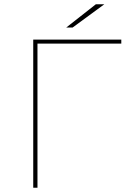

<svg xmlns="http://www.w3.org/2000/svg" viewBox="-20 -887 601 907"><path d="M137 -700H553V-681H148L157 -690V0H137ZM433 -867H473L323 -757H293Z"/></svg>

Font: iiserrat Thin
Style: Regular
Weight: 100
Designer: Akira Ohta
Foundry: Akira Ohta
Version: Version 1.200;Glyphs 3.3.1 (3343)